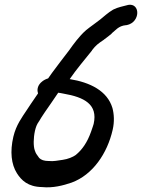

<svg xmlns="http://www.w3.org/2000/svg" viewBox="-20 -720 605 818"><path d="M520 -613C579 -625 579 -709 525 -699L523 -698H522C504 -693 485 -690 464 -680L463 -679H462C440 -666 422 -649 407 -637C395 -627 367 -608 346 -591V-590H345C318 -566 293 -532 274 -505C252 -476 226 -443 202 -410L185 -386C179 -384 166 -380 154 -368C138 -352 138 -334 142 -322L129 -303C117 -285 106 -270 94 -251C73 -219 49 -188 37 -138C22 -74 28 -20 52 18C71 48 99 76 159 77C205 82 250 70 285 58C375 25 437 -66 460 -167C468 -201 466 -234 459 -260C437 -333 364 -369 277 -383C305 -424 340 -465 372 -505V-506C388 -527 399 -535 423 -551V-552H424C437 -561 447 -570 456 -577V-578L479 -598C490 -606 499 -611 518 -613ZM188 -34C167 -34 155 -39 147 -47L135 -64C133 -66 131 -72 128 -80C122 -97 122 -131 129 -163C133 -180 137 -190 146 -203L147 -204L148 -206C152 -213 160 -226 171 -242C189 -268 208 -295 228 -325C235 -324 242 -323 251 -321C338 -306 398 -276 379 -192C378 -187 373 -174 368 -159C352 -114 331 -83 303 -60C291 -51 269 -42 247 -39C227 -36 206 -32 190 -34Z"/></svg>

Font: Stray Cat
Style: BlkObl
Weight: 900
Version: Version 1.0